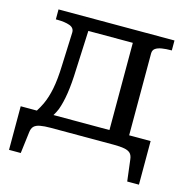

<svg xmlns="http://www.w3.org/2000/svg" viewBox="-98 -603 827 838"><g transform="rotate(15 316.0 -184.0)"><path d="M537 43Q535 25 526 16Q517 7 498.5 3.5Q480 0 451 0H166Q137 0 118.5 3.5Q100 7 91 16Q82 25 80 43L68 140H15V-57H88Q100 -76 109 -95Q124 -127 132.5 -170Q141 -213 143 -276L149 -425Q150 -447 128 -455Q106 -463 71 -463H65V-508H589V-463H587Q563 -463 544.5 -460Q526 -457 515.5 -449.5Q505 -442 505 -427V-57H602V140H549ZM416 -57V-451H215L207 -273Q205 -211 198 -165.5Q191 -120 179 -88Q172 -71 163 -57Z"/></g></svg>

Font: Roboto Serif 20pt
Style: Regular
Weight: 400
Designer: Greg Gazdowicz
Foundry: Commercial Type
Version: Version 1.008